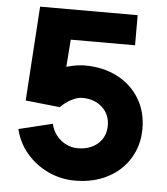

<svg xmlns="http://www.w3.org/2000/svg" viewBox="-53 -775 728 839"><g transform="rotate(5 311.0 -356.0)"><path d="M62 -314 89 -728H517V-596H235L226 -476Q270 -489 307 -489Q387 -489 449 -457Q511 -425 546 -367.5Q581 -310 581 -236Q581 -163 546 -105.5Q511 -48 449 -16Q387 16 307 16Q244 16 188.5 -10Q133 -36 94 -82Q55 -128 41 -187L189 -223Q199 -180 232 -153Q265 -126 307 -126Q361 -126 395 -156.5Q429 -187 429 -236Q429 -285 395 -316Q361 -347 307 -347Q287 -347 260.5 -333.5Q234 -320 213 -298Z"/></g></svg>

Font: SUITE Heavy
Style: Regular
Weight: 900
Designer: Sun
Foundry: Sun
Version: Version 2.040